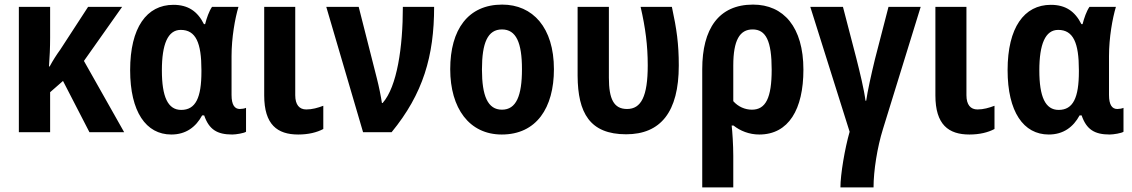

<svg xmlns="http://www.w3.org/2000/svg" viewBox="-20 -575 4923 835"><path d="M511 -545H363L242 -359C226 -337 210 -312 196 -286H193C196 -325 198 -368 198 -412V-545H62V0H198V-174L254 -223L369 0H520L345 -310Z M725 10C789 10 832 -23 859 -73H868C889 -12 924 10 990 10C1007 10 1042 4 1050 -2V-106C1044 -103 1032 -101 1023 -101C1001 -101 987 -118 987 -162V-331C987 -411 1002 -495 1017 -545H902C889 -526 879 -497 872 -470H867C839 -526 798 -554 734 -554C618 -554 546 -455 546 -270C546 -89 615 10 725 10ZM768 -97C710 -97 684 -154 684 -269C684 -383 710 -445 766 -445C832 -445 856 -388 856 -271V-264C856 -150 831 -97 768 -97Z M1264 -545H1129V-160C1129 -33 1186 10 1277 10C1321 10 1358 1 1386 -14V-115C1362 -106 1338 -99 1312 -99C1282 -99 1264 -119 1264 -161Z M1399 -545 1559 0H1683C1820 -167 1868 -331 1868 -545H1732C1732 -370 1707 -198 1644 -127H1641C1637 -154 1628 -199 1619 -234L1540 -545Z M2389 -274C2389 -455 2297 -555 2164 -555C2016 -555 1938 -447 1938 -274C1938 -104 2021 10 2162 10C2313 10 2389 -106 2389 -274ZM2076 -273C2076 -389 2101 -447 2163 -447C2225 -447 2250 -389 2250 -274C2250 -158 2225 -98 2163 -98C2101 -98 2076 -158 2076 -273Z M2703 9C2853 9 2932 -88 2932 -290C2932 -384 2923 -448 2902 -545H2766C2787 -454 2797 -377 2797 -291C2797 -155 2768 -101 2707 -101C2649 -101 2628 -145 2628 -237V-545H2492V-245C2493 -84 2545 9 2703 9Z M3474 -272C3474 -457 3388 -555 3255 -555C3105 -555 3034 -449 3034 -274V240H3169V103C3169 55 3165 -3 3162 -29H3170C3199 -6 3238 10 3282 10C3410 10 3474 -100 3474 -272ZM3253 -447C3311 -447 3336 -397 3336 -272C3336 -149 3310 -98 3250 -98C3220 -98 3190 -111 3169 -135V-290C3169 -400 3197 -447 3253 -447Z M3984 -545H3844L3785 -317C3769 -251 3753 -179 3747 -137H3744C3738 -185 3719 -263 3704 -322L3646 -545H3504L3675 -2C3654 71 3635 184 3635 240H3779C3779 168 3795 66 3820 -14Z M4183 -545H4048V-160C4048 -33 4105 10 4196 10C4240 10 4277 1 4305 -14V-115C4281 -106 4257 -99 4231 -99C4201 -99 4183 -119 4183 -161Z M4541 10C4605 10 4648 -23 4675 -73H4684C4705 -12 4740 10 4806 10C4823 10 4858 4 4866 -2V-106C4860 -103 4848 -101 4839 -101C4817 -101 4803 -118 4803 -162V-331C4803 -411 4818 -495 4833 -545H4718C4705 -526 4695 -497 4688 -470H4683C4655 -526 4614 -554 4550 -554C4434 -554 4362 -455 4362 -270C4362 -89 4431 10 4541 10ZM4584 -97C4526 -97 4500 -154 4500 -269C4500 -383 4526 -445 4582 -445C4648 -445 4672 -388 4672 -271V-264C4672 -150 4647 -97 4584 -97Z"/></svg>

Font: Noto Sans Display SemiCondensed
Style: Bold
Weight: 700
Width: 4
Designer: Monotype Design Team
Foundry: Monotype Imaging Inc.
Version: Version 1.900